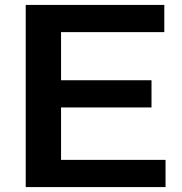

<svg xmlns="http://www.w3.org/2000/svg" viewBox="-20 -760 740 780"><path d="M84.5 0V-740H647.5V-629.5H228V-434H595.5V-323.5H228V-110.5H652.5V0Z"/></svg>

Font: Encode Sans Exp SmBold
Style: Regular
Weight: 600
Width: 7
Designer: Multiple Designers
Foundry: Impallari Type
Version: Version 3.002; ttfautohint (v1.8.3) -l 8 -r 50 -G 200 -x 14 